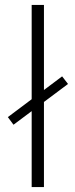

<svg xmlns="http://www.w3.org/2000/svg" viewBox="-20 -762 307 782"><path d="M109 0V-742H159V0ZM35 -254 12 -285 233 -451 257 -420Z"/></svg>

Font: Montserrat Light Alt1
Style: Light
Weight: 500
Designer: Differentunic
Foundry: Julieta Ulanovsky
Version: 0.1